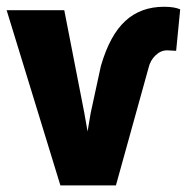

<svg xmlns="http://www.w3.org/2000/svg" viewBox="-20 -559 563 579"><path d="M244.1 -162.6 253.4 -217.8 284.2 -359.9Q311 -452.6 357.7 -495.6Q404.3 -538.6 474.6 -538.6Q505.9 -538.6 523.4 -530.8L511.2 -405.8L483.9 -407.2Q464.8 -407.2 449 -392.1Q433.1 -377 427.7 -353.5L329.6 0H162.1L0 -528.3H173.8L233.9 -220.2Z"/></svg>

Font: Roboto Black
Style: Regular
Weight: 900
Designer: Google
Version: Version 2.134; 2016